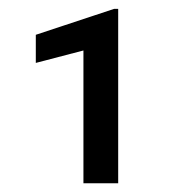

<svg xmlns="http://www.w3.org/2000/svg" viewBox="-20 -756 391 437"><path d="M249 -338.9H169.9V-641.1L61.5 -612.8V-676.8L239.7 -735.8H249Z"/></svg>

Font: Roboto2
Style: Regular
Weight: 400
Designer: Google
Foundry: Google
Version: Version 2.000981-w3; 2014; ttfautohint (v1.1) -l 5 -r 24 -G 